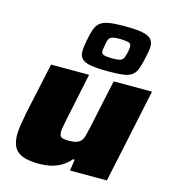

<svg xmlns="http://www.w3.org/2000/svg" viewBox="-118 -901 901 1005"><g transform="rotate(15 332.0 -398.0)"><path d="M187 8Q127 8 94.5 -5.5Q62 -19 49 -45.5Q36 -72 36 -111Q36 -133 41.5 -167.5Q47 -202 54 -237L113 -510H319L265 -253Q262 -237 258 -215.5Q254 -194 254 -184Q254 -169 259 -161.5Q264 -154 275 -151.5Q286 -149 303 -149Q329 -149 344 -153.5Q359 -158 368.5 -167.5Q378 -177 383 -194Q388 -211 394 -237L452 -510H660L552 0H352L361 -61H352Q330 -35 302.5 -19.5Q275 -4 245.5 2Q216 8 187 8ZM413 -553Q352 -553 316.5 -559Q281 -565 267 -580Q253 -595 253 -620Q253 -632 255 -646.5Q257 -661 260 -678Q267 -717 276 -742Q285 -767 302 -780.5Q319 -794 350 -799Q381 -804 430 -804Q492 -804 526.5 -798Q561 -792 576 -777Q591 -762 591 -737Q591 -724 588.5 -709Q586 -694 582 -677Q574 -638 565.5 -613.5Q557 -589 540.5 -575.5Q524 -562 494 -557.5Q464 -553 413 -553ZM408 -624Q442 -624 456 -628.5Q470 -633 475 -645.5Q480 -658 485 -680Q487 -689 487.5 -696Q488 -703 488 -708Q488 -722 476.5 -727Q465 -732 433 -733Q401 -734 386 -729Q371 -724 366 -712Q361 -700 358 -677Q356 -667 355 -660.5Q354 -654 354 -649Q354 -635 365 -630Q376 -625 408 -624Z"/></g></svg>

Font: Saira Expanded ExtraBold
Style: Italic
Weight: 800
Width: 7
Italic angle: -12°
Designer: Hector Gatti with collaboration of the Omnibus-Type team
Foundry: Omnibus-Type
Version: Version 1.101